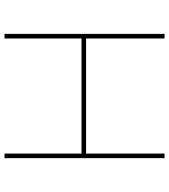

<svg xmlns="http://www.w3.org/2000/svg" viewBox="30 -769 739 839"><g transform="rotate(-90 399.5 -349.5)"><path d="M670.9 0H650.9V-342.8H147.9V0H127.9V-699.2H147.9V-362.8H650.9V-699.2H670.9Z"/></g></svg>

Font: Montserrat-Hairline
Style: Regular
Weight: 250
Designer: Julieta Ulanovsky
Foundry: Julieta Ulanovsky
Version: Version 1.000;PS 002.000;hotconv 1.0.70;makeotf.lib2.5.58329